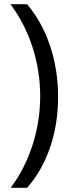

<svg xmlns="http://www.w3.org/2000/svg" viewBox="-20 -734 336 912"><path d="M108.9 -713.9Q181.2 -627.4 218.5 -514.4Q255.9 -401.4 255.9 -273.4Q255.9 -145.5 218.3 -34.9Q180.7 75.7 108.9 158.2H30.8Q98.6 66.9 134.8 -45.9Q170.9 -158.7 170.9 -277.1Q170.9 -395.5 135 -508.1Q99.1 -620.6 29.8 -713.9Z"/></svg>

Font: Open Sans Hebrew
Style: Regular
Weight: 400
Foundry: Ascender Corporation, Yanek Iontef
Version: Version 2.001;PS 002.001;hotconv 1.0.70;makeotf.lib2.5.58329